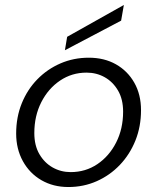

<svg xmlns="http://www.w3.org/2000/svg" viewBox="-20 -740 632 772"><path d="M255 12Q194 12 146.5 -15.5Q99 -43 72 -92Q45 -141 45 -203Q45 -269 67.5 -324.5Q90 -380 130 -421Q170 -462 223 -485Q276 -508 337 -508Q399 -508 446 -481.5Q493 -455 520 -407.5Q547 -360 547 -297Q547 -231 524.5 -175Q502 -119 462 -77Q422 -35 369 -11.5Q316 12 255 12ZM264 -48Q324 -48 371.5 -80Q419 -112 447 -167Q475 -222 475 -291Q475 -341 454.5 -376Q434 -411 401 -429.5Q368 -448 328 -448Q269 -448 221.5 -416Q174 -384 146 -329Q118 -274 118 -205Q118 -155 138.5 -120Q159 -85 192 -66.5Q225 -48 264 -48ZM241 -538 250 -592 478 -720 467 -657Z"/></svg>

Font: DM Sans 24pt Light
Style: Italic
Weight: 300
Italic angle: -10°
Designer: Colophon Foundry, Jonny Pinhorn
Foundry: Colophon Foundry
Version: Version 4.004;gftools[0.9.30]